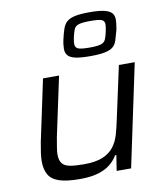

<svg xmlns="http://www.w3.org/2000/svg" viewBox="-88 -862 810 942"><g transform="rotate(-10 317.5 -391.0)"><path d="M234 8Q168 8 131 -4.5Q94 -17 79 -43.5Q64 -70 64 -110Q64 -129 67.5 -153Q71 -177 76 -204L141 -510H221L158 -215Q154 -191 150 -168Q146 -145 146 -130Q146 -100 158 -85Q170 -70 196 -65Q222 -60 266 -60Q324 -60 359 -74.5Q394 -89 414 -114.5Q434 -140 444 -174Q454 -208 462 -247L519 -510H598L490 0H418L430 -77H424Q409 -52 385.5 -33Q362 -14 325.5 -3Q289 8 234 8ZM389 -577Q341 -577 314.5 -583Q288 -589 277.5 -602Q267 -615 267 -634Q267 -643 268.5 -656Q270 -669 273 -682Q280 -713 287.5 -734Q295 -755 309.5 -767Q324 -779 350.5 -784.5Q377 -790 422 -790Q470 -790 496 -783.5Q522 -777 532.5 -764.5Q543 -752 543 -732Q543 -723 541.5 -710.5Q540 -698 537 -682Q529 -652 522.5 -631.5Q516 -611 502 -599.5Q488 -588 461.5 -582.5Q435 -577 389 -577ZM392 -619Q432 -619 449 -624.5Q466 -630 472.5 -644Q479 -658 484 -683Q486 -693 487.5 -702Q489 -711 489 -718Q489 -735 475 -741Q461 -747 419 -747Q379 -747 361 -741.5Q343 -736 337 -722Q331 -708 325 -682Q323 -672 322 -664Q321 -656 321 -649Q321 -632 335 -625.5Q349 -619 392 -619Z"/></g></svg>

Font: Saira SemiExpanded
Style: Italic
Weight: 400
Width: 6
Italic angle: -12°
Designer: Hector Gatti with collaboration of the Omnibus-Type team
Foundry: Omnibus-Type
Version: Version 1.101